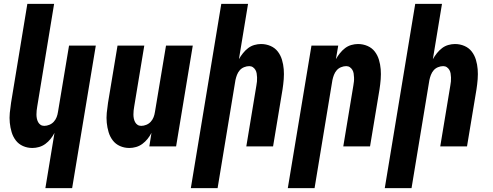

<svg xmlns="http://www.w3.org/2000/svg" viewBox="-20 -755 2540 990"><path d="M214 215 261 -70Q253 -54 241 -39Q229 -24 214 -13Q199 -2 181.5 3Q164 8 147 8Q121 8 98.5 -2Q76 -12 61.5 -31Q47 -50 40 -73.5Q33 -97 30.5 -122Q28 -147 30.5 -173Q33 -199 37 -225L121 -735H259L172 -206Q170 -195 169 -185Q168 -175 168 -164.5Q168 -154 170 -144Q172 -134 176.5 -125.5Q181 -117 189 -111.5Q197 -106 208 -106Q221 -106 234.5 -111.5Q248 -117 257.5 -127.5Q267 -138 272 -151Q277 -164 279 -178L336 -520H474L352 215Z M647 8Q621 8 598.5 -2Q576 -12 561.5 -31Q547 -50 540 -73.5Q533 -97 530.5 -122Q528 -147 530.5 -173Q533 -199 537 -225L586 -520H724L672 -206Q670 -195 669 -185Q668 -175 668 -164.5Q668 -154 670 -144Q672 -134 676.5 -125.5Q681 -117 689 -111.5Q697 -106 708 -106Q721 -106 734.5 -111.5Q748 -117 757.5 -127.5Q767 -138 772 -151Q777 -164 779 -178L836 -520H974L888 0H750L761 -70Q753 -54 741 -39Q729 -24 714 -13Q699 -2 681.5 3Q664 8 647 8Z M964 215 1121 -735H1259L1212 -450Q1221 -466 1233 -481Q1245 -496 1259.5 -507Q1274 -518 1291.5 -523Q1309 -528 1326 -528Q1352 -528 1375 -518Q1398 -508 1412.5 -489Q1427 -470 1434 -446.5Q1441 -423 1443 -398Q1445 -373 1443 -347Q1441 -321 1437 -295L1388 0H1250L1302 -314Q1304 -325 1305 -335Q1306 -345 1305.5 -355.5Q1305 -366 1303.5 -376Q1302 -386 1297 -394.5Q1292 -403 1284 -408.5Q1276 -414 1265 -414Q1252 -414 1238.5 -408.5Q1225 -403 1216 -392.5Q1207 -382 1202 -369Q1197 -356 1194 -342L1102 215Z M1464 215 1586 -520H1724L1712 -450Q1721 -466 1733 -481Q1745 -496 1759.5 -507Q1774 -518 1791.5 -523Q1809 -528 1826 -528Q1852 -528 1875 -518Q1898 -508 1912.5 -489Q1927 -470 1934 -446.5Q1941 -423 1943 -398Q1945 -373 1943 -347Q1941 -321 1937 -295L1888 0H1750L1802 -314Q1804 -325 1805 -335Q1806 -345 1805.5 -355.5Q1805 -366 1803.5 -376Q1802 -386 1797 -394.5Q1792 -403 1784 -408.5Q1776 -414 1765 -414Q1752 -414 1738.5 -408.5Q1725 -403 1716 -392.5Q1707 -382 1702 -369Q1697 -356 1694 -342L1602 215Z M1964 215 2121 -735H2259L2212 -450Q2221 -466 2233 -481Q2245 -496 2259.5 -507Q2274 -518 2291.5 -523Q2309 -528 2326 -528Q2352 -528 2375 -518Q2398 -508 2412.5 -489Q2427 -470 2434 -446.5Q2441 -423 2443 -398Q2445 -373 2443 -347Q2441 -321 2437 -295L2388 0H2250L2302 -314Q2304 -325 2305 -335Q2306 -345 2305.5 -355.5Q2305 -366 2303.5 -376Q2302 -386 2297 -394.5Q2292 -403 2284 -408.5Q2276 -414 2265 -414Q2252 -414 2238.5 -408.5Q2225 -403 2216 -392.5Q2207 -382 2202 -369Q2197 -356 2194 -342L2102 215Z"/></svg>

Font: Iosevka Term Curly Hv Obl
Style: Regular
Weight: 900
Italic angle: -9°
Designer: Belleve Invis
Foundry: Belleve Invis
Version: Version 32.3.0